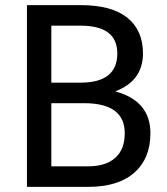

<svg xmlns="http://www.w3.org/2000/svg" viewBox="-20 -728 652 748"><path d="M85 0H323C401.7 0 461.8 -18.5 503.5 -55.5C545.2 -92.5 566 -143.7 566 -209C566 -293 520.3 -347.3 429 -372C501 -399.3 537 -448.7 537 -520C537 -580 516.7 -626.3 476 -659C435.3 -691.7 374.7 -708 294 -708H85ZM308 -326C413.3 -326 466 -287 466 -209C466 -167 453.7 -135 429 -113C404.3 -91 369 -80 323 -80H180V-326ZM180 -628H294C389.3 -628 437 -592 437 -520C437 -444 389.3 -406 294 -406H180Z"/></svg>

Font: Telex Regular
Style: Regular
Weight: 400
Designer: Andres Torresi
Foundry: Andres Torresi
Version: Version 1.001